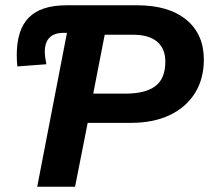

<svg xmlns="http://www.w3.org/2000/svg" viewBox="-20 -708 793 728"><path d="M499.5 -688Q619.6 -688 686.3 -633.3Q752.9 -578.6 752.9 -481.9Q752.9 -408.7 719 -354.7Q685.1 -300.8 623.3 -271.5Q561.5 -242.2 477.5 -242.2H312.5L264.6 0H121.1L233.9 -583.5H222.2Q149.9 -583.5 149.9 -511.7Q149.9 -493.7 155.8 -464.4L45.9 -456.1Q44.9 -465.3 44.2 -475.8Q43.5 -486.3 43.5 -498.5Q43.5 -595.7 89.6 -641.8Q135.7 -688 232.4 -688ZM333.5 -353H455.6Q530.8 -353 568.8 -381.3Q606.9 -409.7 606.9 -474.1Q606.9 -523.9 575.7 -550Q544.4 -576.2 485.8 -576.2H377Z"/></svg>

Font: Arimo
Style: Bold Italic
Weight: 700
Italic angle: -12°
Designer: Steve Matteson
Foundry: Monotype Imaging Inc.
Version: Version 1.33